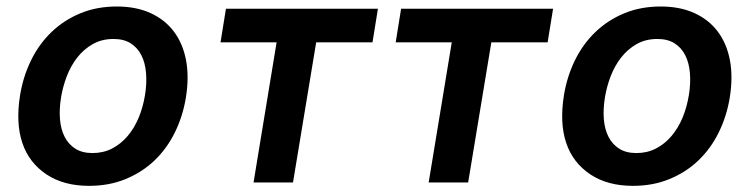

<svg xmlns="http://www.w3.org/2000/svg" viewBox="-20 -573 2356 603"><path d="M43 -273.8Q52.6 -332.7 77.6 -383.7Q102.6 -434.7 141.5 -472.1Q180.4 -509.6 232.1 -531.1Q283.7 -552.6 346.9 -552.6Q407.3 -552.6 452.6 -532Q497.9 -511.4 526.1 -473.9Q554.3 -436.4 564.3 -383.9Q574.2 -331.3 563.9 -267Q554.3 -208.1 529.3 -157.3Q504.3 -106.5 465.4 -69.2Q426.5 -32 374.6 -10.7Q322.8 10.7 259.9 10.7Q180 10.7 126.1 -25.2Q71 -61.8 50.1 -124.3Q29.1 -186.8 43 -273.8ZM270.6 -92.3Q304.3 -92.3 331.9 -106.5Q359.4 -120.7 380.5 -145.4Q401.6 -170.1 415.5 -203.3Q429.3 -236.5 435.4 -274.5Q441.4 -311.1 438.7 -343.2Q436.1 -375.4 424.2 -399.1Q412.3 -422.9 390.6 -436.8Q369 -450.6 336.6 -450.6Q299.4 -450.6 271 -434.3Q242.5 -418 222.3 -391.9Q202.1 -365.8 189.6 -333.1Q177.2 -300.4 171.9 -267.8Q165.8 -231.2 168.3 -199.2Q170.8 -167.3 182.9 -143.5Q195 -119.7 216.6 -106Q238.3 -92.3 270.6 -92.3Z M672.6 -440 689.6 -545.5H1166.9L1149.9 -440H973L900.2 0H776.3L848.7 -440Z M1222.7 -440 1239.7 -545.5H1717L1699.9 -440H1523.1L1450.3 0H1326.3L1398.8 -440Z M1751.1 -273.8Q1760.7 -332.7 1785.7 -383.7Q1810.7 -434.7 1849.6 -472.1Q1888.5 -509.6 1940.2 -531.1Q1991.8 -552.6 2055 -552.6Q2115.4 -552.6 2160.7 -532Q2206 -511.4 2234.2 -473.9Q2262.4 -436.4 2272.4 -383.9Q2282.3 -331.3 2272 -267Q2262.4 -208.1 2237.4 -157.3Q2212.4 -106.5 2173.5 -69.2Q2134.6 -32 2082.7 -10.7Q2030.9 10.7 1968 10.7Q1888.1 10.7 1834.2 -25.2Q1779.1 -61.8 1758.2 -124.3Q1737.2 -186.8 1751.1 -273.8ZM1978.7 -92.3Q2012.4 -92.3 2040 -106.5Q2067.5 -120.7 2088.6 -145.4Q2109.7 -170.1 2123.6 -203.3Q2137.4 -236.5 2143.5 -274.5Q2149.5 -311.1 2146.8 -343.2Q2144.2 -375.4 2132.3 -399.1Q2120.4 -422.9 2098.7 -436.8Q2077.1 -450.6 2044.7 -450.6Q2007.5 -450.6 1979 -434.3Q1950.6 -418 1930.4 -391.9Q1910.2 -365.8 1897.7 -333.1Q1885.3 -300.4 1880 -267.8Q1873.9 -231.2 1876.4 -199.2Q1878.9 -167.3 1891 -143.5Q1903.1 -119.7 1924.7 -106Q1946.4 -92.3 1978.7 -92.3Z"/></svg>

Font: Inter P Semi Bold
Style: Italic
Weight: 600
Italic angle: 9.39999°
Designer: Rasmus Andersson
Foundry: rsms
Version: Version 3.018;git-588b23468